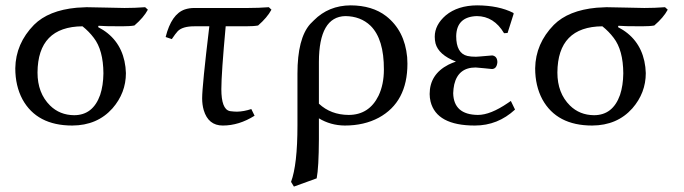

<svg xmlns="http://www.w3.org/2000/svg" viewBox="-20 -459 2553 717"><path d="M481.9 -363.8Q465.8 -360.8 435.1 -360.8Q366.2 -360.8 348.1 -362.8L346.2 -357.9Q425.8 -316.9 444.8 -231Q449.7 -208.5 450.2 -186Q450.2 -111.8 399.9 -54.2Q343.3 9.3 250 9.8Q117.7 9.8 64 -87.9Q37.1 -138.2 37.1 -204.1Q38.6 -296.4 106.9 -366.2Q161.1 -420.4 266.6 -430.2Q285.2 -431.6 303.2 -432.1Q326.7 -432.1 374 -430.7Q421.4 -429.2 444.8 -429.2Q483.9 -429.2 522 -432.1L532.2 -422.9Q516.6 -393.6 481.9 -363.8ZM256.8 -28.8Q327.1 -28.8 354 -104.5Q365.7 -139.6 366.2 -185.1Q365.7 -272 330.1 -317.9Q312.5 -341.3 288.1 -360.8Q121.1 -359.4 120.1 -188Q120.1 -111.3 167 -64.9Q203.1 -29.3 256.8 -28.8Z M822.8 -360.8Q806.6 -184.6 806.6 -126Q806.6 -51.8 837.4 -44.4Q839.4 -43.9 839.8 -43.9Q854 -42 865.2 -42Q890.6 -42.5 918.5 -51.8L930.7 -26.9Q872.6 9.8 812 9.8Q757.8 9.8 740.7 -47.9Q734.9 -68.4 734.9 -91.8Q734.9 -137.7 761.7 -360.8H705.6Q662.1 -360.8 644 -342.8Q635.3 -333.5 621.6 -313L598.6 -320.8Q620.1 -406.7 670.4 -423.8Q687 -429.2 705.6 -429.2H906.2Q945.3 -429.2 983.9 -432.1L993.7 -422.9Q978 -393.6 943.8 -363.8Q927.7 -360.8 897 -360.8Z M1162.6 207 1077.6 237.8 1066.9 220.2Q1090.8 155.8 1090.8 9.8V-184.1Q1090.8 -315.4 1138.2 -369.1Q1143.6 -375 1151.9 -382.8Q1207 -438.5 1289.6 -439Q1370.6 -438.5 1421.9 -398.9Q1491.2 -344.7 1500.5 -245.6Q1501.5 -232.9 1501.5 -221.2Q1501.5 -77.6 1394.5 -19.5Q1339.8 9.8 1267.6 9.8Q1214.4 9.3 1170.9 -17.1V61Q1170.4 167 1162.6 207ZM1413.6 -199.2Q1414.1 -313 1363.8 -362.8Q1326.7 -398.4 1269.5 -398.9Q1171.4 -396.5 1170.9 -228V-71.8Q1215.3 -30.3 1281.7 -29.8Q1358.4 -29.8 1393.6 -101.6Q1413.6 -143.6 1413.6 -199.2Z M1760.7 -398.9Q1685.1 -396.5 1683.6 -324.2Q1683.6 -259.8 1725.6 -250Q1738.3 -247.1 1757.3 -247.1Q1757.8 -247.1 1771 -248Q1814.5 -252 1818.4 -252Q1836.9 -249 1837.4 -227.1Q1835.4 -202.1 1817.4 -201.2Q1813.5 -201.2 1788.6 -204.1Q1761.7 -207 1756.3 -207Q1691.4 -207 1676.3 -143.6Q1672.9 -127.9 1672.4 -110.8Q1674.3 -30.8 1764.6 -29.8Q1811.5 -29.8 1877 -74.7Q1881.8 -78.1 1887.7 -82L1903.3 -49.8Q1838.9 9.8 1753.4 9.8Q1610.4 9.8 1587.9 -79.6Q1584.5 -93.8 1584.5 -107.9Q1584.5 -181.2 1654.3 -217.3Q1668 -224.1 1682.6 -229Q1617.7 -254.4 1606.4 -296.9Q1603.5 -309.1 1603.5 -321.8Q1603.5 -366.2 1645 -401.9Q1689.5 -438.5 1761.7 -439Q1842.3 -438.5 1896.5 -411.1L1898.4 -408.2L1875.5 -335.9L1862.3 -335Q1824.7 -398.4 1760.7 -398.9Z M2423.3 -363.8Q2407.2 -360.8 2376.5 -360.8Q2307.6 -360.8 2289.6 -362.8L2287.6 -357.9Q2367.2 -316.9 2386.2 -231Q2391.1 -208.5 2391.6 -186Q2391.6 -111.8 2341.3 -54.2Q2284.7 9.3 2191.4 9.8Q2059.1 9.8 2005.4 -87.9Q1978.5 -138.2 1978.5 -204.1Q1980 -296.4 2048.3 -366.2Q2102.5 -420.4 2208 -430.2Q2226.6 -431.6 2244.6 -432.1Q2268.1 -432.1 2315.4 -430.7Q2362.8 -429.2 2386.2 -429.2Q2425.3 -429.2 2463.4 -432.1L2473.6 -422.9Q2458 -393.6 2423.3 -363.8ZM2198.2 -28.8Q2268.6 -28.8 2295.4 -104.5Q2307.1 -139.6 2307.6 -185.1Q2307.1 -272 2271.5 -317.9Q2253.9 -341.3 2229.5 -360.8Q2062.5 -359.4 2061.5 -188Q2061.5 -111.3 2108.4 -64.9Q2144.5 -29.3 2198.2 -28.8Z"/></svg>

Font: Linux Biolinum O
Style: Regular
Weight: 400
Designer: Philipp H. Poll
Foundry: Philipp H. Poll
Version: Version 1.0.4